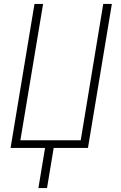

<svg xmlns="http://www.w3.org/2000/svg" viewBox="-20 -755 616 980"><path d="M176 205H220L254 0H429L551 -735H507L392 -39H84L200 -735H156L34 0H210Z"/></svg>

Font: Iosevka Sparkle Extralight
Style: Italic
Weight: 200
Italic angle: -9°
Designer: Belleve Invis
Foundry: Belleve Invis
Version: Version 4.5.0; ttfautohint (v1.8.3)